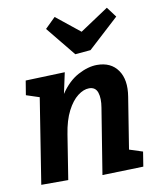

<svg xmlns="http://www.w3.org/2000/svg" viewBox="-90 -891 797 967"><g transform="rotate(-10 308.5 -408.0)"><path d="M355 5 409 -330Q417 -377 407 -407Q397 -437 364 -437Q336 -437 306 -414Q276 -391 252 -344.5Q228 -298 217 -227L181 0H43L112 -436L45 -458L57 -531L258 -538L235 -431Q275 -491 326.5 -518.5Q378 -546 424 -546Q495 -546 530 -496Q565 -446 551 -361L509 -98L577 -76L565 -1ZM523 -821 562 -769 405 -625 326 -618 203 -769 256 -821 377 -724Z"/></g></svg>

Font: Bitter
Style: Bold Italic
Weight: 700
Italic angle: -9°
Designer: Sol Matas, and Bitter project Authors
Foundry: Sol Matas
Version: Version 2.001